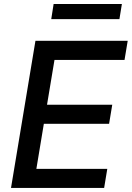

<svg xmlns="http://www.w3.org/2000/svg" viewBox="-20 -929 651 949"><path d="M582.4 -909.1H245L233.3 -834.5H570.3ZM34.4 0H494.7L510.3 -94.5H159.8L196.7 -317.1H519.2L534.8 -411.2H212.4L249.3 -632.8H595.5L611.2 -727.3H155.2Z"/></svg>

Font: TID UI Medium
Style: Italic
Weight: 500
Italic angle: -9.39999°
Designer: The TID Project Authors
Foundry: Bakken & Bæck
Version: Version 1.001;hotconv 1.0.109;makeotfexe 2.5.65596